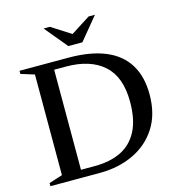

<svg xmlns="http://www.w3.org/2000/svg" viewBox="-126 -993 1019 1101"><g transform="rotate(-15 383.5 -442.0)"><path d="M603.5 -350.5Q603.5 -497.5 524 -568.5Q444.5 -639.5 300.5 -639.5H169L165 -685H326.5Q457 -685 545 -648.8Q633 -612.5 677.8 -540.2Q722.5 -468 722.5 -361.5Q722.5 -245 671 -164.5Q619.5 -84 530.5 -42Q441.5 0 329.5 0H165L169 -45.5H313Q402 -45.5 467 -76.5Q532 -107.5 567.8 -174.8Q603.5 -242 603.5 -350.5ZM37 0V-18.5L117 -44V-641.5L37 -666.5V-685H230.5V0ZM398 -802H373L500.5 -883.5H538L427.5 -749.5H344L233 -883.5H270.5Z"/></g></svg>

Font: Newsreader 36pt Medium
Style: Regular
Weight: 500
Designer: Hugues Gentile
Foundry: Production Type
Version: Version 1.003